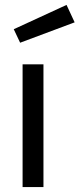

<svg xmlns="http://www.w3.org/2000/svg" viewBox="-20 -762 324 782"><path d="M72 0V-500H157V0ZM62 -588 36 -643 251 -742 284 -671Z"/></svg>

Font: Cairo Medium
Style: Regular
Weight: 500
Designer: Mohamed Gaber, Accademia di Belle Arti di Urbino
Foundry: Kief Type Foundry, Accademia di Belle Arti di Urbino
Version: Version 3.117